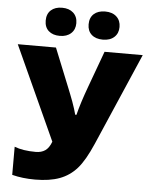

<svg xmlns="http://www.w3.org/2000/svg" viewBox="-61 -982 816 1042"><g transform="rotate(5 346.5 -461.0)"><path d="M168.9 9.8Q100.6 9.8 43.9 -4.9V-158.2Q89.8 -140.1 160.2 -140.1Q190.4 -140.1 211.2 -154.1Q231.9 -168 245.1 -203.1L12.2 -713.9H220.2L308.1 -496.1Q313 -483.4 320.1 -465.8Q327.1 -448.2 334 -429.4Q340.8 -410.6 346.7 -392.1Q352.5 -373.5 356 -359.9H362.8Q379.4 -426.3 412.1 -515.1L484.9 -713.9H692.9L476.1 -212.9Q435.5 -119.1 396.5 -75Q357.4 -30.8 303 -10.5Q248.5 9.8 168.9 9.8ZM151.9 -855Q151.9 -891.6 174.3 -911.9Q196.8 -932.1 234.9 -932.1Q273.4 -932.1 296.1 -911.4Q318.8 -890.6 318.8 -855Q318.8 -820.3 296.1 -799.6Q273.4 -778.8 234.9 -778.8Q196.8 -778.8 174.3 -798.8Q151.9 -818.8 151.9 -855ZM385.7 -855Q385.7 -891.6 408.2 -911.9Q430.7 -932.1 469.7 -932.1Q508.8 -932.1 531.5 -911.1Q554.2 -890.1 554.2 -855Q554.2 -820.3 531.5 -799.6Q508.8 -778.8 469.7 -778.8Q430.2 -778.8 408 -799.1Q385.7 -819.3 385.7 -855Z"/></g></svg>

Font: OpenSansExtrabold
Style: Regular
Weight: 800
Foundry: Ascender Corporation
Version: Version 1.10